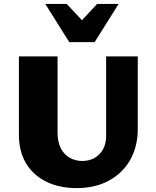

<svg xmlns="http://www.w3.org/2000/svg" viewBox="-20 -947 798 984"><path d="M373 17Q284 17 217 -16Q150 -49 113.5 -110Q77 -171 77 -255V-658H275V-267Q275 -219 292 -186.5Q309 -154 338 -138Q367 -122 402 -122Q437 -122 464.5 -137.5Q492 -153 508 -182Q524 -211 524 -251V-658H686V-287Q686 -195 647 -127Q608 -59 537.5 -21Q467 17 373 17ZM335 -731 368 -809 478 -927H588L465 -731ZM335 -731 212 -927H322L432 -809L465 -731Z"/></svg>

Font: Ysabeau SC Black
Style: Regular
Weight: 900
Designer: Christian Thalmann (Catharsis Fonts)
Version: Version 2.001;gftools[0.9.30]; featfreeze: smcp